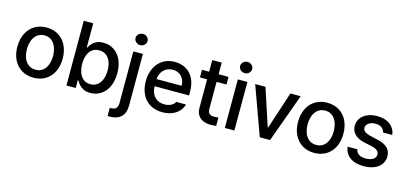

<svg xmlns="http://www.w3.org/2000/svg" viewBox="-75 -1281 4300 2026"><g transform="rotate(15 2075.0 -267.5)"><path d="M40 -262.7Q40 -344.7 70.8 -406.7Q101.6 -468.8 157.7 -502.9Q213.9 -537.1 288.1 -537.1Q361.8 -537.1 418 -502.9Q474.1 -468.8 504.6 -406.5Q535.2 -344.2 535.2 -262.7Q535.2 -181.2 504.6 -119.4Q474.1 -57.6 418 -23.4Q361.8 10.7 288.1 10.7Q213.9 10.7 157.7 -23.4Q101.6 -57.6 70.8 -119.4Q40 -181.2 40 -262.7ZM429.7 -262.7Q429.7 -314.9 413.8 -357.7Q397.9 -400.4 366 -425.8Q334 -451.2 288.1 -451.2Q241.2 -451.2 208.7 -425.8Q176.3 -400.4 160.4 -357.7Q144.5 -314.9 144.5 -262.7Q144.5 -210.4 160.4 -168.2Q176.3 -126 208.7 -101.1Q241.2 -76.2 288.1 -76.2Q334.5 -76.2 366.2 -101.1Q397.9 -126 413.8 -168.2Q429.7 -210.4 429.7 -262.7Z M646.5 -707H750V-444.3H755.9Q770.5 -469.2 786.6 -488.3Q802.7 -507.3 833 -522.2Q863.3 -537.1 908.2 -537.1Q972.7 -537.1 1023.4 -504.4Q1074.2 -471.7 1103 -409.9Q1131.8 -348.1 1131.8 -263.7Q1131.8 -179.7 1103.3 -117.7Q1074.7 -55.7 1024.2 -22.5Q973.6 10.7 909.2 10.7Q864.7 10.7 834.2 -4.2Q803.7 -19 786.6 -38.8Q769.5 -58.6 755.9 -83H748V0H646.5ZM885.7 -78.1Q930.2 -78.1 961.7 -102.3Q993.2 -126.5 1009.3 -168.9Q1025.4 -211.4 1025.4 -265.6Q1025.4 -318.8 1009.5 -360.1Q993.7 -401.4 962.2 -424.8Q930.7 -448.2 885.7 -448.2Q841.8 -448.2 811 -425.8Q780.3 -403.3 764.2 -362.1Q748 -320.8 748 -265.6Q748 -210 764.2 -167.5Q780.3 -125 811.5 -101.6Q842.8 -78.1 885.7 -78.1Z M1339.8 -530.3V34.2Q1339.8 114.7 1296.4 157Q1252.9 199.2 1170.9 199.2Q1157.2 199.2 1149.4 198.2V109.4H1166Q1201.7 109.4 1218.5 90.1Q1235.4 70.8 1235.4 33.2V-530.3ZM1220.7 -673.8Q1220.7 -690.4 1229.7 -704.6Q1238.8 -718.8 1254.2 -727.1Q1269.5 -735.4 1287.1 -735.4Q1304.7 -735.4 1319.6 -727.1Q1334.5 -718.8 1343.5 -704.6Q1352.5 -690.4 1352.5 -673.8Q1352.5 -657.2 1343.5 -643.1Q1334.5 -628.9 1319.6 -620.6Q1304.7 -612.3 1287.1 -612.3Q1269.5 -612.3 1254.2 -620.6Q1238.8 -628.9 1229.7 -643.1Q1220.7 -657.2 1220.7 -673.8Z M1443.4 -261.7Q1443.4 -342.8 1473.9 -405.3Q1504.4 -467.8 1560.1 -502.4Q1615.7 -537.1 1688.5 -537.1Q1752.4 -537.1 1805.7 -509.3Q1858.9 -481.4 1891.4 -421.6Q1923.8 -361.8 1923.8 -270.5V-233.4H1546.9Q1548.3 -184.1 1567.1 -148.2Q1585.9 -112.3 1619.1 -93.8Q1652.3 -75.2 1696.3 -75.2Q1738.8 -75.2 1768.1 -91.1Q1797.4 -106.9 1811.5 -132.8H1917Q1905.3 -89.8 1875 -57.4Q1844.7 -24.9 1798.6 -7.1Q1752.4 10.7 1695.3 10.7Q1618.2 10.7 1561.3 -22.9Q1504.4 -56.6 1473.9 -118.2Q1443.4 -179.7 1443.4 -261.7ZM1821.3 -311.5Q1821.3 -352.1 1804.9 -383.8Q1788.6 -415.5 1758.8 -433.3Q1729 -451.2 1689.5 -451.2Q1648.9 -451.2 1617.4 -432.4Q1585.9 -413.6 1567.9 -381.6Q1549.8 -349.6 1547.4 -311.5Z M2275.4 -447.3H2167V-156.2Q2167 -115.7 2183.8 -100.8Q2200.7 -85.9 2230.5 -85Q2244.1 -85 2273.4 -86.9Q2276.4 -87.9 2283.2 -87.9V2.9Q2253.9 6.8 2217.8 6.8Q2175.3 6.8 2140.1 -8.8Q2105 -24.4 2084 -56.4Q2063 -88.4 2063.5 -134.8V-447.3H1985.4V-530.3H2063.5V-657.2H2167V-530.3H2275.4Z M2377 -530.3H2481.4V0H2377ZM2363.3 -673.8Q2363.3 -690.4 2372.3 -704.6Q2381.3 -718.8 2396.7 -727.1Q2412.1 -735.4 2429.7 -735.4Q2447.3 -735.4 2462.2 -727.1Q2477.1 -718.8 2486.1 -704.6Q2495.1 -690.4 2495.1 -673.8Q2495.1 -657.2 2486.1 -643.1Q2477.1 -628.9 2462.2 -620.6Q2447.3 -612.3 2429.7 -612.3Q2412.1 -612.3 2396.7 -620.6Q2381.3 -628.9 2372.3 -643.1Q2363.3 -657.2 2363.3 -673.8Z M2871.1 0H2758.8L2566.4 -530.3H2678.7L2812.5 -123H2817.4L2951.2 -530.3H3063.5Z M3106.4 -262.7Q3106.4 -344.7 3137.2 -406.7Q3168 -468.8 3224.1 -502.9Q3280.3 -537.1 3354.5 -537.1Q3428.2 -537.1 3484.4 -502.9Q3540.5 -468.8 3571 -406.5Q3601.6 -344.2 3601.6 -262.7Q3601.6 -181.2 3571 -119.4Q3540.5 -57.6 3484.4 -23.4Q3428.2 10.7 3354.5 10.7Q3280.3 10.7 3224.1 -23.4Q3168 -57.6 3137.2 -119.4Q3106.4 -181.2 3106.4 -262.7ZM3496.1 -262.7Q3496.1 -314.9 3480.2 -357.7Q3464.4 -400.4 3432.4 -425.8Q3400.4 -451.2 3354.5 -451.2Q3307.6 -451.2 3275.1 -425.8Q3242.7 -400.4 3226.8 -357.7Q3210.9 -314.9 3210.9 -262.7Q3210.9 -210.4 3226.8 -168.2Q3242.7 -126 3275.1 -101.1Q3307.6 -76.2 3354.5 -76.2Q3400.9 -76.2 3432.6 -101.1Q3464.4 -126 3480.2 -168.2Q3496.1 -210.4 3496.1 -262.7Z M3901.4 -455.1Q3872.1 -455.1 3848.6 -445.6Q3825.2 -436 3812.3 -419.9Q3799.3 -403.8 3799.8 -383.8Q3798.8 -359.9 3819.1 -343.3Q3839.4 -326.7 3882.8 -316.4L3966.8 -296.9Q4040 -280.8 4075.7 -245.4Q4111.3 -210 4112.3 -153.3Q4111.8 -105.5 4085.7 -68.1Q4059.6 -30.8 4010.7 -10Q3961.9 10.7 3895.5 10.7Q3800.8 10.7 3745.1 -29.8Q3689.5 -70.3 3679.7 -144.5H3786.1Q3799.3 -73.2 3894.5 -73.2Q3945.3 -73.2 3975.3 -92.5Q4005.4 -111.8 4005.9 -145.5Q4004.9 -171.4 3985.1 -188.5Q3965.3 -205.6 3923.8 -214.8L3840.8 -232.4Q3769 -248.5 3732.2 -285.6Q3695.3 -322.8 3695.3 -377.9Q3695.3 -424.8 3720.9 -460.9Q3746.6 -497.1 3793 -517.1Q3839.4 -537.1 3900.4 -537.1Q3958.5 -537.1 4002.2 -518.3Q4045.9 -499.5 4071.5 -465.3Q4097.2 -431.2 4102.5 -385.7H4002Q3994.6 -418.5 3969 -436.8Q3943.4 -455.1 3901.4 -455.1Z"/></g></svg>

Font: Pretendard JP Medium
Style: Regular
Weight: 500
Designer: Base glyphs from Inter by Rasmus Andersson; Hangeul glyphs from Noto Sans CJK(Source Han Sans) by Jang Soo-young and Kan
Foundry: Kil Hyung-jin
Version: Version 1.309